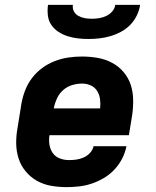

<svg xmlns="http://www.w3.org/2000/svg" viewBox="-20 -760 640 788"><path d="M253 8Q221 8 189.5 2.5Q158 -3 131.5 -18Q105 -33 85.5 -56.5Q66 -80 56.5 -109Q47 -138 46.5 -170.5Q46 -203 52 -235L68 -335Q73 -363 83.5 -390Q94 -417 112 -440.5Q130 -464 154 -481.5Q178 -499 205.5 -509.5Q233 -520 261 -524Q289 -528 316 -528Q349 -528 380.5 -522.5Q412 -517 439.5 -502.5Q467 -488 487 -464.5Q507 -441 516.5 -412Q526 -383 526.5 -350.5Q527 -318 522 -285L509 -205H183Q180 -185 183 -166Q186 -147 196.5 -132Q207 -117 225 -110Q243 -103 263 -103Q278 -103 293 -105Q308 -107 323 -113.5Q338 -120 349.5 -132.5Q361 -145 364 -160H499Q494 -134 481.5 -109.5Q469 -85 450 -64.5Q431 -44 406.5 -29.5Q382 -15 356.5 -6.5Q331 2 305 5Q279 8 253 8ZM391 -315Q393 -335 390.5 -353.5Q388 -372 378.5 -387Q369 -402 352.5 -409.5Q336 -417 317 -417Q297 -417 276.5 -411Q256 -405 239.5 -390.5Q223 -376 214 -356.5Q205 -337 201 -317V-315ZM343 -600Q321 -600 299.5 -602.5Q278 -605 257.5 -611.5Q237 -618 219.5 -629.5Q202 -641 190.5 -658Q179 -675 176.5 -696.5Q174 -718 177 -740H279Q277 -725 283.5 -713Q290 -701 302 -694.5Q314 -688 328 -685.5Q342 -683 357 -683Q372 -683 387 -685.5Q402 -688 416 -694.5Q430 -701 440.5 -713Q451 -725 453 -740H555Q552 -718 541.5 -696.5Q531 -675 514.5 -658Q498 -641 476.5 -629.5Q455 -618 432.5 -611.5Q410 -605 387.5 -602.5Q365 -600 343 -600Z"/></svg>

Font: Iosevka Aile Heavy Oblique
Style: Regular
Weight: 900
Italic angle: -9°
Designer: Belleve Invis
Foundry: Belleve Invis
Version: Version 31.1.0; ttfautohint (v1.8.4)